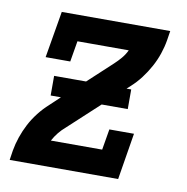

<svg xmlns="http://www.w3.org/2000/svg" viewBox="-65 -583 629 645"><g transform="rotate(10 250.0 -260.0)"><path d="M9 0 14 -33Q18 -56 26 -79.5Q34 -103 45.5 -125Q57 -147 73 -167.5Q89 -188 108 -205L142 -237H107V-304H216L298 -380Q310 -391 321 -404Q332 -417 339 -432H164L152 -361H68L95 -520H465L460 -488Q456 -464 448 -440.5Q440 -417 428 -395Q416 -373 400.5 -352.5Q385 -332 366 -315L354 -304H370V-237H281L176 -140Q163 -129 152.5 -116Q142 -103 134 -88H309L321 -159H405L379 0Z"/></g></svg>

Font: Iosevka Curly Slab Semibold
Style: Italic
Weight: 600
Italic angle: -9°
Monospace: yes
Designer: Belleve Invis
Foundry: Belleve Invis
Version: Version 22.1.2; ttfautohint (v1.8.4)